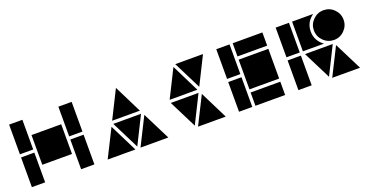

<svg xmlns="http://www.w3.org/2000/svg" viewBox="-30 -1354 3876 2011"><g transform="rotate(-20 1908.0 -348.5)"><path d="M222 -366H74V-697H222ZM771 0H623V-331H771ZM771 -366H623V-697H771ZM588 -183H257V-514H588ZM222 0H74V-331H222Z M1257 -22 1102 -331H1411ZM1595 0H1285L1440 -309ZM1228 0H919L1074 -309ZM1411 -366H1102L1257 -676Z M2081 -388 1926 -697H2235ZM1898 -22 1743 -331H2052ZM2235 0H1926L2081 -309ZM2052 -366H1743L1898 -676Z M2531 -366H2383V-697H2531ZM2531 0H2383V-331H2531ZM2897 -550H2566V-697H2897ZM2897 0H2566V-148H2897ZM2897 -183H2566V-514H2897Z M3394 -22 3239 -331H3548ZM3577 -366Q3509 -366 3460 -415Q3411 -464 3411 -532Q3411 -600 3460 -648.5Q3509 -697 3577 -697Q3645 -697 3693.5 -648.5Q3742 -600 3742 -532Q3742 -464 3693.5 -415Q3645 -366 3577 -366ZM3463 -366H3228V-697H3463Q3376 -635 3376 -532Q3376 -429 3463 -366ZM3193 -366H3045V-697H3193ZM3193 0H3045V-331H3193ZM3732 0H3422L3577 -309Z"/></g></svg>

Font: Geotalism
Style: Regular
Weight: 400
Designer: GGBotNet
Foundry: GGBotNet
Version: 1.00